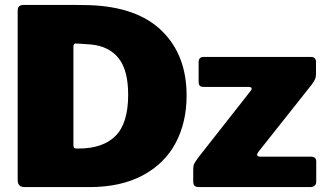

<svg xmlns="http://www.w3.org/2000/svg" viewBox="-20 -762 1332 782"><path d="M197 -742Q316 -742 345 -741Q540 -734 640 -635.5Q740 -537 740 -373Q740 -263 695 -179Q650 -95 561 -47.5Q472 0 344 0H81Q66 0 59 -7Q52 -14 52 -30V-717Q52 -731 58 -736.5Q64 -742 79 -742ZM279 -571V-172Q279 -163 282 -160Q285 -157 293 -157H300Q399 -157 450.5 -208.5Q502 -260 502 -376Q502 -476 463 -525Q424 -574 349 -581L289 -585Q284 -585 281.5 -582Q279 -579 279 -571ZM767 -25V-70Q767 -86 770.5 -94Q774 -102 788 -121L1001 -392Q1005 -397 1005 -401Q1005 -408 991 -408H811Q798 -408 793.5 -413Q789 -418 789 -431V-510Q789 -519 794 -524.5Q799 -530 807 -530H1248Q1257 -530 1262 -524.5Q1267 -519 1267 -511V-459Q1267 -448 1263.5 -440Q1260 -432 1250 -418L1032 -143Q1027 -135 1027 -132Q1027 -124 1040 -124H1245Q1268 -124 1268 -105V-22Q1268 -12 1261.5 -6Q1255 0 1243 0H793Q778 0 772.5 -5Q767 -10 767 -25Z"/></svg>

Font: Libre Franklin Black
Style: Regular
Weight: 900
Designer: Pablo Impallari, Rodrigo Fuenzalida
Foundry: Impallari Type
Version: Version 1.002; ttfautohint (v1.5)